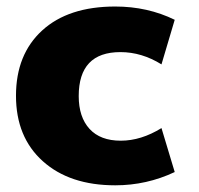

<svg xmlns="http://www.w3.org/2000/svg" viewBox="-20 -550 601 580"><path d="M328.1 -530.3Q425.8 -530.3 507.8 -490.2L467.8 -355.5Q408.2 -392.6 343.8 -392.6Q217.8 -392.6 217.8 -259.8Q217.8 -196.3 250.5 -160.6Q283.2 -125 344.7 -125Q406.2 -125 467.8 -163.1L507.8 -30.3Q422.9 9.8 328.1 9.8Q190.4 9.8 109.4 -63Q28.3 -135.7 28.3 -260.7Q28.3 -385.7 107.4 -458Q186.5 -530.3 328.1 -530.3Z"/></svg>

Font: GenEi M Gothic v2 Black
Style: Regular
Weight: 900
Version: Version 2.0